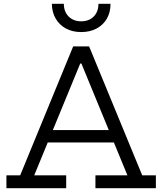

<svg xmlns="http://www.w3.org/2000/svg" viewBox="-20 -998 860 1018"><path d="M613.5 -308.5V-242.5H209.5V-308.5ZM734 -68.5H806.5V0H486V-68.5H655.5L398.5 -693L445 -661H372L418.5 -693L161.5 -68.5H331V0H14V-68.5H87L368 -752H452.5ZM566 -978Q566 -933 546.8 -899.5Q527.5 -866 492.5 -847Q457.5 -828 410.5 -828Q364 -828 329.2 -847Q294.5 -866 275 -899.8Q255.5 -933.5 255 -978H318.5Q318.5 -936 344 -910.5Q369.5 -885 410.5 -885Q452 -885 477 -910.5Q502 -936 502 -978Z"/></svg>

Font: Hepta Slab ExtraLight
Style: Regular
Weight: 400
Version: Version 1.102